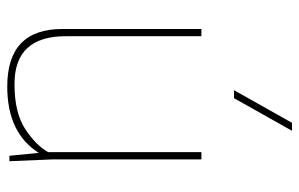

<svg xmlns="http://www.w3.org/2000/svg" viewBox="-168 -652 826 530"><g transform="rotate(90 245.0 -387.0)"><path d="M219 6Q60 6 60 -146V-530H80V-155Q80 -14 212 -14Q291 -14 336 -43.5Q381 -73 400 -107V-530H420V-120L425 0H410L402 -81Q347 6 219 6ZM251 -620H229L319 -780H341Z"/></g></svg>

Font: Tanohe Sans Thin
Style: Regular
Weight: 100
Designer: Village Type and Design LLC & Cristiano Sobral
Foundry: Cooper Hewitt Smithsonian Design Museum
Version: Version 1.00;September 29, 2021;FontCreator 13.0.0.2655 64-b